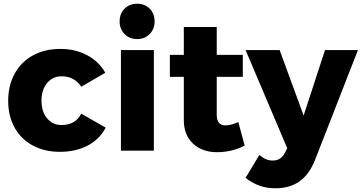

<svg xmlns="http://www.w3.org/2000/svg" viewBox="-20 -810 1944 1032"><path d="M311 -400Q263 -400 233 -363.5Q203 -327 203 -269Q203 -210 233 -174Q263 -138 311 -138Q385 -138 417 -199L548 -124Q516 -62 452 -28Q388 6 302 6Q219 6 156 -28Q93 -62 58.5 -124Q24 -186 24 -268Q24 -351 59 -414.5Q94 -478 157.5 -512.5Q221 -547 304 -547Q385 -547 448 -513.5Q511 -480 546 -419L417 -344Q379 -400 311 -400Z M630 -541H807V0H630ZM811 -695Q811 -654 784.5 -627Q758 -600 717 -600Q676 -600 649.5 -627Q623 -654 623 -695Q623 -737 649.5 -763.5Q676 -790 717 -790Q758 -790 784.5 -763.5Q811 -737 811 -695Z M1295 -28Q1265 -11 1226 -1.5Q1187 8 1147 8Q1067 8 1017.5 -38Q968 -84 968 -165V-397H893V-515H968V-665H1145V-515H1285V-397H1145V-193Q1145 -136 1192 -136Q1221 -136 1261 -154Z M1460 202Q1415 202 1376 188.5Q1337 175 1300 146L1374 23Q1393 39 1410 46Q1427 53 1446 53Q1490 53 1511 12L1524 -13L1300 -541H1483L1612 -189L1727 -541H1904L1672 53Q1641 129 1589 165.5Q1537 202 1460 202Z"/></svg>

Font: Gontserrat
Style: Bold
Weight: 700
Designer: Julieta Ulanovsky
Foundry: Julieta Ulanovsky
Version: Version 6.001